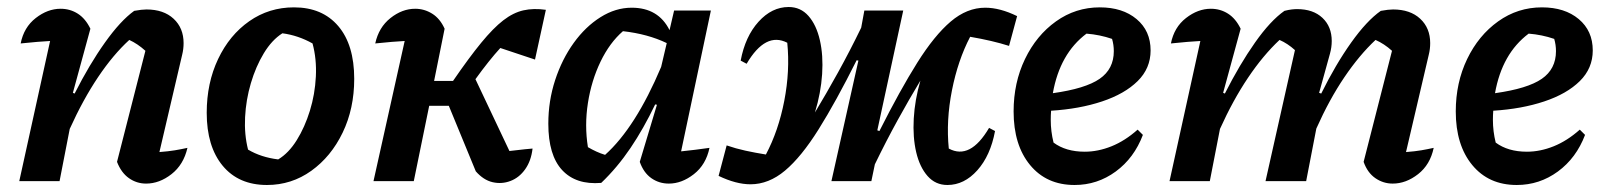

<svg xmlns="http://www.w3.org/2000/svg" viewBox="-20 -517 4585 548"><path d="M35 0 123 -400Q106 -399 86.5 -397.5Q67 -396 39 -393Q48 -439 82 -465.5Q116 -492 153 -492Q180 -492 202 -478Q224 -464 238 -435L188 -252L193 -250Q235 -333 279.5 -395.5Q324 -458 363 -486Q385 -490 398 -490Q447 -490 475.5 -463.5Q504 -437 504 -394Q504 -377 500 -361L435 -83Q461 -85 479 -88Q497 -91 515 -95Q504 -47 469.5 -20Q435 7 397 7Q370 7 348 -8.5Q326 -24 314 -55L395 -372Q373 -392 349 -403Q303 -361 260 -297Q217 -233 179 -149L150 0Z M742 11Q661 11 615.5 -44Q570 -99 570 -195Q570 -280 602.5 -348.5Q635 -417 691.5 -456.5Q748 -496 819 -496Q900 -496 945.5 -442.5Q991 -389 991 -292Q991 -207 958 -138.5Q925 -70 868.5 -29.5Q812 11 742 11ZM774 -62Q804 -80 827 -117Q850 -154 864.5 -201Q879 -248 881.5 -298.5Q884 -349 872 -393Q831 -416 786 -422Q756 -403 733 -365Q710 -327 696 -279.5Q682 -232 679.5 -182.5Q677 -133 688 -90Q725 -68 774 -62Z M1046 0 1135 -400Q1118 -399 1098.5 -397.5Q1079 -396 1051 -393Q1061 -439 1094.5 -465.5Q1128 -492 1165 -492Q1191 -492 1213.5 -478Q1236 -464 1249 -435L1219 -286H1273Q1319 -353 1353.5 -395Q1388 -437 1416.5 -459Q1445 -481 1474 -487.5Q1503 -494 1538 -489L1507 -347L1408 -380Q1376 -345 1337 -291L1434 -86Q1445 -87 1460.5 -89Q1476 -91 1500 -93Q1496 -58 1479 -34Q1462 -10 1437 -0.5Q1412 9 1386 3Q1360 -3 1338 -28L1261 -215H1205L1161 0Z M1696 5Q1624 11 1584.5 -31.5Q1545 -74 1545 -164Q1545 -229 1564.5 -288.5Q1584 -348 1617.5 -394.5Q1651 -441 1694 -468Q1737 -495 1783 -495Q1859 -495 1891 -431L1904 -487H2009L1924 -85Q1944 -87 1964 -89.5Q1984 -92 2005 -95Q1995 -47 1960.5 -20Q1926 7 1889 7Q1861 7 1839 -8.5Q1817 -24 1806 -55L1855 -218L1850 -219Q1817 -150 1779.5 -94.5Q1742 -39 1696 5ZM1658 -97Q1670 -90 1682 -84.5Q1694 -79 1707 -75Q1794 -153 1867 -326L1883 -394Q1829 -420 1758 -428Q1720 -395 1694 -341Q1668 -287 1658 -223Q1648 -159 1658 -97Z M2122 9Q2081 9 2031 -15L2054 -102Q2080 -93 2107.5 -87Q2135 -81 2166 -76Q2202 -144 2218.5 -229.5Q2235 -315 2227 -395Q2165 -427 2111 -335L2094 -344Q2107 -413 2145 -455Q2183 -497 2231 -497Q2265 -497 2287.5 -471.5Q2310 -446 2320 -402.5Q2330 -359 2326.5 -305.5Q2323 -252 2306 -196Q2338 -249 2372 -310.5Q2406 -372 2438 -438L2447 -487H2558L2484 -145L2490 -143Q2549 -260 2598 -338Q2647 -416 2693.5 -455.5Q2740 -495 2792 -495Q2834 -495 2883 -471L2860 -386Q2813 -401 2749 -412Q2714 -345 2697 -259Q2680 -173 2688 -93Q2749 -60 2803 -152L2820 -143Q2807 -73 2769.5 -31Q2732 11 2684 11Q2650 11 2627.5 -14.5Q2605 -40 2595 -82.5Q2585 -125 2588 -178.5Q2591 -232 2607 -287Q2575 -234 2542 -174Q2509 -114 2477 -48L2467 0H2353L2430 -344L2425 -345Q2366 -227 2316.5 -148Q2267 -69 2220.5 -30Q2174 9 2122 9Z M3047 11Q2967 11 2920 -46Q2873 -103 2873 -199Q2873 -281 2905.5 -348.5Q2938 -416 2994 -456Q3050 -496 3119 -496Q3184 -496 3224 -462.5Q3264 -429 3264 -373Q3264 -322 3227 -285.5Q3190 -249 3125.5 -227.5Q3061 -206 2980 -201Q2979 -188 2979 -175Q2979 -142 2987 -110Q3022 -84 3076 -84Q3114 -84 3152.5 -99.5Q3191 -115 3227 -147L3242 -132Q3217 -66 3164.5 -27.5Q3112 11 3047 11ZM3159 -371Q3159 -389 3154 -406Q3119 -418 3081 -421Q3005 -364 2985 -251Q3078 -264 3118.5 -292Q3159 -320 3159 -371Z M3318 0 3406 -400Q3389 -399 3369.5 -397.5Q3350 -396 3322 -393Q3331 -439 3365 -465.5Q3399 -492 3436 -492Q3463 -492 3485 -478Q3507 -464 3521 -435L3471 -252L3476 -250Q3518 -333 3562 -395.5Q3606 -458 3646 -486Q3658 -489 3666.5 -490Q3675 -491 3682 -491Q3728 -491 3754.5 -466Q3781 -441 3781 -400Q3781 -382 3776 -364L3745 -252L3751 -250Q3792 -333 3836.5 -395.5Q3881 -458 3921 -486Q3943 -490 3956 -490Q4005 -490 4033.5 -463.5Q4062 -437 4062 -394Q4062 -377 4058 -361L3993 -83Q4019 -85 4036.5 -88Q4054 -91 4072 -95Q4062 -47 4027.5 -20Q3993 7 3955 7Q3928 7 3905.5 -8.5Q3883 -24 3872 -55L3953 -372Q3931 -392 3906 -403Q3860 -360 3817 -296.5Q3774 -233 3737 -150L3708 0H3592L3676 -374Q3655 -393 3632 -403Q3585 -359 3542 -295Q3499 -231 3462 -149L3433 0Z M4309 11Q4229 11 4182 -46Q4135 -103 4135 -199Q4135 -281 4167.5 -348.5Q4200 -416 4256 -456Q4312 -496 4381 -496Q4446 -496 4486 -462.5Q4526 -429 4526 -373Q4526 -322 4489 -285.5Q4452 -249 4387.5 -227.5Q4323 -206 4242 -201Q4241 -188 4241 -175Q4241 -142 4249 -110Q4284 -84 4338 -84Q4376 -84 4414.5 -99.5Q4453 -115 4489 -147L4504 -132Q4479 -66 4426.5 -27.5Q4374 11 4309 11ZM4421 -371Q4421 -389 4416 -406Q4381 -418 4343 -421Q4267 -364 4247 -251Q4340 -264 4380.5 -292Q4421 -320 4421 -371Z"/></svg>

Font: Piazzolla SemiBold
Style: Italic
Weight: 600
Italic angle: -11.3°
Designer: Juan Pablo del Peral
Foundry: Huerta Tipografica
Version: Version 1.330